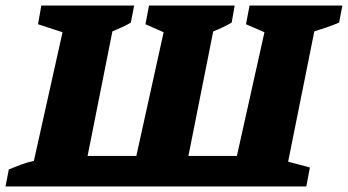

<svg xmlns="http://www.w3.org/2000/svg" viewBox="-55 -677 1263 697"><path d="M1176 -595Q1155 -586 1132 -578Q1109 -570 1086 -563L991 -90L1070 -69L1057 0H-35L-23 -62Q-1 -71 21.5 -79.5Q44 -88 68 -93L172 -560L83 -589L95 -657H432L420 -595Q405 -586 387.5 -578Q370 -570 353 -563L263 -111H440L539 -560L473 -589L486 -657H797L786 -595Q753 -576 719 -563L629 -111H805L905 -560L838 -589L851 -657H1188Z"/></svg>

Font: Piazzolla SC ExtraBold
Style: Italic
Weight: 800
Italic angle: -11.3°
Designer: Juan Pablo del Peral
Foundry: Huerta Tipografica
Version: Version 1.330